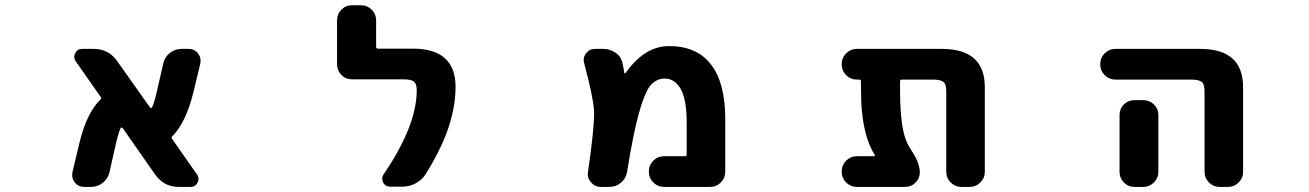

<svg xmlns="http://www.w3.org/2000/svg" viewBox="-20 -737 5040 739"><path d="M668 -17.6Q610.4 -17.6 577.1 -65.4L452.1 -244.1Q450.2 -246.1 447.8 -246.1Q445.3 -246.1 444.3 -244.1Q434.6 -222.7 423.8 -173.8L401.4 -74.2Q395.5 -49.8 376 -33.7Q356.4 -17.6 331.1 -17.6H303.7Q281.2 -17.6 267.6 -35.2Q257.8 -47.9 257.8 -62.5Q257.8 -68.4 258.8 -74.2L285.2 -184.6Q312.5 -300.8 366.2 -353.5Q372.1 -358.4 367.2 -364.3L271.5 -501Q265.6 -509.8 265.6 -518.6Q265.6 -525.4 269.5 -532.2Q277.3 -548.8 295.9 -548.8H340.8Q398.4 -548.8 431.6 -501L557.6 -323.2Q559.6 -321.3 562 -321.3Q564.5 -321.3 565.4 -324.2Q575.2 -344.7 585.9 -394.5L608.4 -492.2Q613.3 -516.6 633.3 -532.7Q653.3 -548.8 678.7 -548.8H706.1Q728.5 -548.8 742.2 -531.2Q752 -518.6 752 -503.9Q752 -498 751 -492.2L724.6 -382.8Q696.3 -266.6 643.6 -212.9Q637.7 -208 642.6 -202.1L738.3 -65.4Q744.1 -56.6 744.1 -47.9Q744.1 -41 740.2 -34.2Q732.4 -17.6 713.9 -17.6Z M1480.5 -18.6Q1462.9 -18.6 1454.1 -35.2Q1451.2 -42 1451.2 -48.8Q1451.2 -57.6 1456.1 -65.4Q1584 -252.9 1584 -389.6Q1584 -414.1 1573.2 -422.9Q1562.5 -431.6 1533.2 -431.6H1335Q1310.5 -431.6 1293.9 -448.7Q1277.3 -465.8 1277.3 -489.3V-659.2Q1277.3 -682.6 1293.9 -699.7Q1310.5 -716.8 1335 -716.8H1370.1Q1393.6 -716.8 1410.6 -699.7Q1427.7 -682.6 1427.7 -659.2V-556.6Q1427.7 -549.8 1434.6 -549.8H1569.3Q1733.4 -549.8 1733.4 -402.3Q1733.4 -316.4 1697.3 -220.7Q1668.9 -147.5 1618.2 -66.4Q1603.5 -43.9 1579.6 -31.2Q1555.7 -18.6 1528.3 -18.6Z M2535.2 -17.6Q2511.7 -17.6 2494.6 -34.7Q2477.5 -51.8 2477.5 -75.2V-78.1Q2477.5 -101.6 2494.6 -118.7Q2511.7 -135.7 2535.2 -135.7H2616.2Q2623 -135.7 2623 -142.6V-265.6Q2623 -354.5 2599.6 -395.5Q2576.2 -434.6 2539.1 -434.6Q2506.8 -434.6 2484.4 -409.2Q2460.9 -381.8 2436.5 -292Q2416 -214.8 2393.6 -75.2Q2389.6 -50.8 2370.6 -34.2Q2351.6 -17.6 2326.2 -17.6H2292Q2269.5 -17.6 2254.9 -35.2Q2242.2 -48.8 2242.2 -67.4Q2242.2 -71.3 2243.2 -75.2Q2266.6 -237.3 2266.6 -297.9Q2266.6 -303.7 2266.6 -308.6Q2263.7 -362.3 2228.5 -493.2Q2226.6 -500 2226.6 -505.9Q2226.6 -519.5 2235.4 -531.2Q2248 -548.8 2269.5 -548.8H2301.8Q2328.1 -548.8 2349.6 -533.7Q2371.1 -518.6 2376 -493.2Q2379.9 -476.6 2382.8 -457Q2382.8 -455.1 2384.8 -454.6Q2386.7 -454.1 2387.7 -456.1Q2420.9 -502.9 2458 -528.3Q2502.9 -559.6 2554.7 -559.6Q2663.1 -559.6 2716.8 -488.3Q2771.5 -418 2771.5 -278.3V-75.2Q2771.5 -51.8 2754.4 -34.7Q2737.3 -17.6 2713.9 -17.6Z M3679.7 -17.6Q3656.2 -17.6 3639.2 -34.7Q3622.1 -51.8 3622.1 -75.2V-384.8Q3622.1 -412.1 3612.3 -420.9Q3600.6 -430.7 3571.3 -430.7H3451.2Q3444.3 -430.7 3444.3 -423.8V-393.6Q3444.3 -271.5 3461.9 -212.9Q3469.7 -187.5 3481.4 -168.9Q3481.4 -168 3486.8 -159.7Q3492.2 -151.4 3493.7 -148.9Q3495.1 -146.5 3499.5 -139.2Q3503.9 -131.8 3505.4 -128.4Q3506.8 -125 3509.8 -118.7Q3512.7 -112.3 3514.2 -107.9Q3515.6 -103.5 3517.1 -97.2Q3518.6 -90.8 3519.5 -85.4Q3520.5 -80.1 3520.5 -74.2Q3520.5 -50.8 3503.9 -34.2Q3487.3 -17.6 3463.9 -17.6H3277.3Q3253.9 -17.6 3236.8 -34.7Q3219.7 -51.8 3219.7 -75.2V-78.1Q3219.7 -101.6 3236.8 -118.7Q3253.9 -135.7 3277.3 -135.7H3343.8Q3345.7 -135.7 3346.7 -137.7Q3347.7 -139.6 3346.7 -141.6Q3323.2 -176.8 3310.5 -230.5Q3293.9 -296.9 3293.9 -393.6V-423.8Q3293.9 -430.7 3287.1 -430.7H3277.3Q3253.9 -430.7 3236.8 -447.8Q3219.7 -464.8 3219.7 -488.3V-491.2Q3219.7 -514.6 3236.8 -531.7Q3253.9 -548.8 3277.3 -548.8H3605.5Q3770.5 -548.8 3770.5 -401.4V-75.2Q3770.5 -51.8 3753.4 -34.7Q3736.3 -17.6 3712.9 -17.6Z M4673.8 -17.6Q4650.4 -17.6 4633.3 -34.7Q4616.2 -51.8 4616.2 -75.2V-384.8Q4616.2 -412.1 4606.4 -420.9Q4594.7 -430.7 4564.5 -430.7H4272.5Q4249 -430.7 4231.9 -447.8Q4214.8 -464.8 4214.8 -488.3V-491.2Q4214.8 -514.6 4231.9 -531.7Q4249 -548.8 4272.5 -548.8H4599.6Q4764.6 -548.8 4764.6 -401.4V-75.2Q4764.6 -51.8 4747.6 -34.7Q4730.5 -17.6 4707 -17.6ZM4346.7 -17.6Q4322.3 -17.6 4305.7 -34.7Q4289.1 -51.8 4289.1 -75.2V-293.9Q4289.1 -318.4 4305.7 -335Q4322.3 -351.6 4346.7 -351.6H4380.9Q4404.3 -351.6 4421.4 -335Q4438.5 -318.4 4438.5 -293.9V-75.2Q4438.5 -51.8 4421.4 -34.7Q4404.3 -17.6 4380.9 -17.6Z"/></svg>

Font: Rounded Mgen+ 2m bold
Style: Bold
Weight: 700
Designer: [Source Han Sans]
Ryoko NISHIZUKA  (kana & ideographs); Paul D. Hunt (Latin, Greek & Cyrillic); Wenlong ZHANG  (bopomofo
Version: Version 1.059.20150602